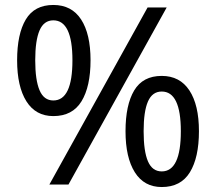

<svg xmlns="http://www.w3.org/2000/svg" viewBox="-20 -744 871 774"><path d="M195 -724Q269 -724 307 -665.5Q345 -607 345 -501Q345 -395 308.5 -335.5Q272 -276 195 -276Q124 -276 86.5 -335.5Q49 -395 49 -501Q49 -607 84 -665.5Q119 -724 195 -724ZM652 -714 256 0H179L575 -714ZM195 -662Q157 -662 139.5 -621.5Q122 -581 122 -501Q122 -421 139.5 -380Q157 -339 195 -339Q272 -339 272 -501Q272 -662 195 -662ZM632 -438Q705 -438 743.5 -379.5Q782 -321 782 -215Q782 -109 745.5 -49.5Q709 10 632 10Q561 10 523.5 -49.5Q486 -109 486 -215Q486 -321 521 -379.5Q556 -438 632 -438ZM632 -375Q594 -375 576.5 -335Q559 -295 559 -215Q559 -134 576.5 -93.5Q594 -53 632 -53Q709 -53 709 -215Q709 -375 632 -375Z"/></svg>

Font: TSCustom
Style: Regular
Weight: 400
Designer: Monotype Design Team
Foundry: Monotype Imaging Inc.
Version: Version 2.004; ttfautohint (v1.8.3) -l 8 -r 50 -G 200 -x 14 